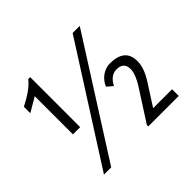

<svg xmlns="http://www.w3.org/2000/svg" viewBox="-149 -784 975 975"><g transform="rotate(-45 339.0 -296.5)"><path d="M532 -607H481L85 14H137ZM170 -242V-601H156C133 -571 94 -544 41 -517V-471L118 -516V-242ZM408 -294 439 -268C456 -302 479 -319 508 -319C543 -319 560 -302 560 -269C560 -245 548 -214 525 -178L417 -10V0H636V-48H500L575 -165C600 -204 613 -240 613 -273C613 -334 577 -364 505 -364C459 -364 421 -330 408 -294Z"/></g></svg>

Font: linja pona
Style: Regular
Weight: 400
Foundry: jan Same & David A Roberts
Version: Version 4.9